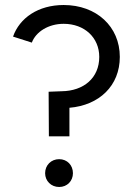

<svg xmlns="http://www.w3.org/2000/svg" viewBox="-20 -732 544 766"><path d="M175 -188H257V-302C376 -312 458 -390 458 -505C458 -626 365 -712 234 -712C132 -712 58 -660 32 -586L107 -562C123 -605 173 -637 234 -637C317 -637 376 -582 376 -505C376 -421 314 -369 226 -368L174 -366ZM216 14C248 14 271 -10 271 -41C271 -73 248 -97 216 -97C184 -97 160 -73 160 -41C160 -10 184 14 216 14Z"/></svg>

Font: HB Figtree Prototype
Style: Regular
Weight: 400
Designer: Alfredo Marco Pradil
Foundry: Hanken Design Co.®
Version: Version 1.002;Glyphs 3.2 (3228)